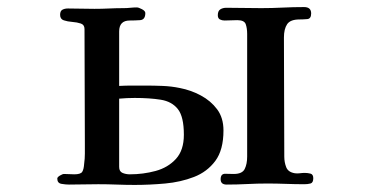

<svg xmlns="http://www.w3.org/2000/svg" viewBox="-20 -524 1040 543"><path d="M500 -143Q500 -194 483 -215.5Q466 -237 434.5 -242Q403 -247 361 -247Q350 -247 339 -246.5Q328 -246 317 -245V-52Q317 -39 326.5 -35Q336 -31 347 -31Q385 -31 420 -40.5Q455 -50 477.5 -74.5Q500 -99 500 -143ZM612 -155Q612 -100 589 -69Q566 -38 528.5 -23.5Q491 -9 447 -5Q403 -1 361 -1Q336 -1 310 -2Q284 -3 258 -3Q237 -3 216 -2.5Q195 -2 175 -2Q166 -2 154 -4Q142 -6 142 -19Q142 -23 149.5 -27.5Q157 -32 161 -32Q169 -32 176 -31.5Q183 -31 190 -31Q208 -31 212.5 -38Q217 -45 218 -61Q220 -75 220 -89.5Q220 -104 220 -118Q220 -199 219.5 -280Q219 -361 219 -442Q219 -454 208.5 -457.5Q198 -461 184.5 -462Q171 -463 160.5 -466.5Q150 -470 150 -482Q150 -493 156.5 -496.5Q163 -500 172 -500Q191 -500 209.5 -499.5Q228 -499 247 -499Q268 -499 288.5 -500Q309 -501 330 -501Q339 -501 348.5 -502Q358 -503 367 -503Q372 -503 381.5 -498Q391 -493 391 -487Q391 -468 376 -467Q361 -466 347 -466Q317 -466 317 -435V-281Q335 -282 353.5 -282Q372 -282 390 -282Q415 -282 440 -281Q465 -280 489 -275Q520 -269 548 -254Q576 -239 594 -215Q612 -191 612 -155ZM866 -20Q866 -7 858 -5Q850 -3 841 -3Q815 -3 788.5 -4Q762 -5 736 -5Q708 -5 679 -3.5Q650 -2 621 -2Q604 -2 604 -17Q604 -33 617.5 -32.5Q631 -32 641 -32Q665 -32 672 -46Q679 -60 679 -81V-428Q679 -444 675 -455.5Q671 -467 651 -467Q642 -467 633 -466.5Q624 -466 615 -466Q608 -466 602 -469Q596 -472 596 -481Q596 -493 603 -497.5Q610 -502 620 -502Q645 -502 669.5 -501.5Q694 -501 719 -501Q749 -501 779 -502.5Q809 -504 840 -504Q860 -504 860 -486Q860 -471 849 -470Q838 -469 827 -469Q801 -469 792 -455.5Q783 -442 783 -418Q783 -333 783.5 -249Q784 -165 784 -81Q784 -65 789.5 -51Q795 -37 814 -34Q821 -33 828 -34Q835 -35 842 -35Q850 -35 858 -33Q866 -31 866 -20Z"/></svg>

Font: Kaisei Decol
Style: Bold
Weight: 700
Designer: Font-Kai, 金井和夫
Foundry: KAZUO KANAI
Version: Version 5.003